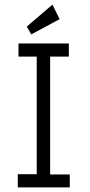

<svg xmlns="http://www.w3.org/2000/svg" viewBox="-20 -811 390 831"><path d="M57 0V-57H139V-566H60V-623H278V-566H197V-56H282V0ZM115 -662 96 -696 207 -791 238 -728Z"/></svg>

Font: Inconsolata ExtraCondensed
Style: Regular
Weight: 400
Width: 2
Monospace: yes
Designer: Raph Levien, Cyreal, Brenton Simpson
Foundry: Raph Levien, Cyreal, Google
Version: Version 3.000; ttfautohint (v1.8.2.53-6de2)